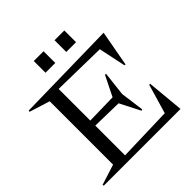

<svg xmlns="http://www.w3.org/2000/svg" viewBox="-204 -932 1085 1085"><g transform="rotate(-45 338.5 -389.0)"><path d="M9.8 -7.8 132.8 -46.9V-553.2L9.8 -591.8L12.2 -600.1L622.1 -611.8L583 -397L575.2 -398.9L541 -561L217.8 -566.9V-314L399.9 -317.9L460 -439L467.8 -437L451.2 -293L470.2 -150.9L461.9 -148.9L399.9 -270L217.8 -273.9V-36.1L544.9 -45.9L596.2 -221.2L604 -223.1L625 0H12.2ZM230 -684.1V-777.8H308.1V-684.1ZM396 -684.1V-777.8H474.1V-684.1Z"/></g></svg>

Font: Halibut
Style: Regular
Weight: 400
Designer: Matteo Maggi
Foundry: Collletttivo
Version: Version 3.080 | FøM Fix